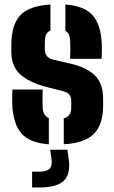

<svg xmlns="http://www.w3.org/2000/svg" viewBox="-20 -629 503 849"><path d="M262 9V-105.5Q295 -114.5 295 -152V-184Q295 -199 286.8 -210Q278.5 -221 258 -226L183 -245Q110.5 -264 70.2 -299.5Q30 -335 30 -401V-429Q30 -518.5 69.2 -561Q108.5 -603.5 203 -609V-493.5Q180 -485.5 179 -453Q179 -451.5 178.5 -444Q178 -436.5 178 -414Q178 -393 187 -381.2Q196 -369.5 220 -364L286 -349Q360.5 -332.5 398.2 -296.8Q436 -261 436 -192V-164Q436 -78 395.5 -37.2Q355 3.5 262 9ZM290 -369Q291 -385.5 291 -413Q291 -440.5 290 -453Q287.5 -484 269 -492.5V-609Q352.5 -603 389.2 -562Q426 -521 430 -436Q430.5 -428 430.5 -413.5Q430.5 -399 430 -385.8Q429.5 -372.5 429 -369ZM34 -168Q33.5 -190 34 -209Q34.5 -228 35 -233H169Q167.5 -200 168 -182.2Q168.5 -164.5 169 -151Q171 -117.5 196 -107V9Q111.5 3 74.8 -39Q38 -81 34 -168ZM122 200V130H154Q185.5 130 198.8 117.5Q212 105 208 76L202 33H278L284 76Q293 142 261.5 171Q230 200 154 200Z"/></svg>

Font: Big Shoulders Stencil Text Black
Style: Regular
Weight: 900
Designer: Patric King
Foundry: XO Type Co
Version: Version 1.000